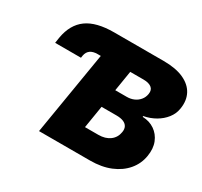

<svg xmlns="http://www.w3.org/2000/svg" viewBox="-149 -931 1197 1135"><g transform="rotate(30 449.5 -364.0)"><path d="M56.6 -499.5 62.5 -538.6Q79.1 -634.8 143.1 -681.2Q207 -727.5 328.1 -727.5H355.5L329.1 -567.4H307.1Q275.9 -567.4 258.1 -554.4Q240.2 -541.5 235.4 -516.1L232.9 -499.5ZM234.9 0 355.5 -727.5H666Q749 -727.5 802.7 -703.1Q856.4 -678.7 879.4 -635Q902.3 -591.3 892.6 -533.2Q886.7 -495.6 862.8 -465.1Q838.9 -434.6 803 -413.8Q767.1 -393.1 723.6 -384.8V-379.4Q770.5 -377.9 805.4 -354Q840.3 -330.1 856.9 -289.1Q873.5 -248 864.3 -193.4Q855 -136.7 818.1 -93Q781.2 -49.3 721.7 -24.7Q662.1 0 583 0ZM458.5 -156.2H549.3Q596.7 -156.2 627.2 -178.7Q657.7 -201.2 664.1 -240.7Q668 -263.2 659.9 -278.3Q651.9 -293.5 633.1 -301.3Q614.3 -309.1 585.4 -309.1H483.4ZM504.4 -434.6H583.5Q608.9 -434.6 630.9 -444.1Q652.8 -453.6 667.7 -471.7Q682.6 -489.7 686.5 -514.2Q691.4 -543.5 672.6 -558.1Q653.8 -572.8 617.7 -572.8H526.9Z"/></g></svg>

Font: Inter 17pt Black
Style: Italic
Weight: 900
Italic angle: -9.3988°
Version: Version 4.001;git-66647c0bb